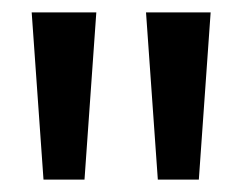

<svg xmlns="http://www.w3.org/2000/svg" viewBox="-20 -747 394 309"><path d="M234 -458 215 -727H319L300 -458ZM50 -458 31 -727H135L116 -458Z"/></svg>

Font: Teachers SemiBold
Style: Regular
Weight: 600
Version: Version 1.001